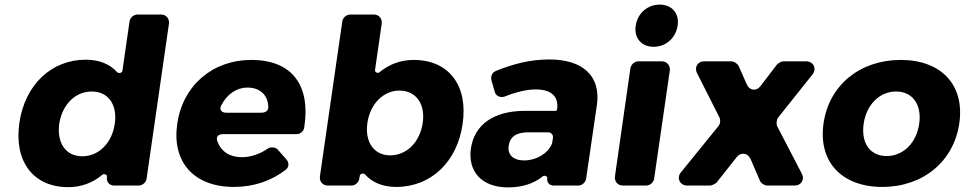

<svg xmlns="http://www.w3.org/2000/svg" viewBox="-20 -805 4185 833"><path d="M679 -742H576C560 -742 544 -728 542 -712L511 -497C509 -488 495 -485 488 -492C457 -527 410 -546 352 -546C203 -546 88 -437 64 -272C40 -105 124 7 276 7C333 7 383 -12 424 -47C432 -53 446 -47 444 -38V-36C441 -16 455 0 475 0H582C598 0 614 -14 616 -30L713 -702C716 -724 701 -742 679 -742ZM337 -127C265 -127 226 -185 237 -268C250 -351 306 -408 378 -408C450 -408 490 -351 478 -268C466 -185 409 -127 337 -127Z M1070 -545C903 -545 773 -435 749 -268C725 -104 819 6 995 6C1082 6 1158 -21 1219 -68C1235 -80 1235 -99 1222 -114L1184 -157C1175 -167 1154 -168 1143 -161C1107 -136 1067 -123 1029 -123C976 -123 939 -148 923 -192C916 -212 927 -223 948 -223H1267C1283 -223 1298 -236 1300 -252C1328 -432 1250 -545 1070 -545ZM940 -348C964 -395 1005 -425 1054 -425C1107 -425 1141 -394 1144 -344C1145 -324 1133 -316 1112 -316H961C940 -316 930 -330 940 -348Z M1775 -545C1718 -545 1668 -526 1627 -492C1620 -485 1606 -491 1607 -501L1636 -702C1639 -724 1624 -742 1602 -742H1499C1483 -742 1467 -728 1465 -712L1368 -40C1365 -18 1380 0 1402 0H1505C1521 0 1537 -14 1539 -30L1541 -43C1543 -52 1557 -55 1564 -48C1595 -13 1641 6 1699 6C1850 6 1964 -103 1987 -267C2012 -434 1927 -545 1775 -545ZM1673 -131C1603 -131 1562 -188 1574 -272C1586 -354 1643 -412 1713 -412C1785 -412 1826 -354 1814 -272C1802 -189 1745 -131 1673 -131Z M2363 -547C2282 -547 2210 -529 2131 -497C2115 -491 2108 -473 2112 -457L2127 -405C2132 -388 2152 -380 2169 -386C2219 -406 2267 -417 2304 -417C2374 -417 2404 -385 2397 -332L2396 -328C2396 -326 2394 -324 2392 -324H2254C2120 -323 2038 -263 2023 -161C2009 -62 2069 8 2184 8C2244 8 2296 -8 2335 -40C2342 -46 2356 -40 2355 -31H2354C2352 -14 2364 0 2381 0H2489C2505 0 2521 -14 2523 -30L2570 -352C2586 -474 2511 -547 2363 -547ZM2254 -109C2206 -109 2181 -134 2187 -173C2193 -213 2221 -231 2273 -231H2358C2371 -231 2381 -220 2379 -207L2376 -187C2376 -186 2374 -180 2374 -180C2356 -138 2306 -109 2254 -109Z M2842 -785C2789 -785 2746 -747 2738 -694C2730 -640 2763 -602 2816 -602C2869 -602 2912 -640 2920 -694C2928 -747 2895 -785 2842 -785ZM2818 -30 2886 -499C2889 -521 2873 -539 2851 -539H2750C2733 -539 2718 -525 2715 -509L2648 -40C2645 -18 2660 0 2682 0H2784C2800 0 2816 -14 2818 -30Z M3220 -439 3185 -518C3180 -529 3164 -539 3153 -539H3035C3007 -539 2991 -513 3004 -488L3101 -296C3107 -286 3105 -267 3097 -258L2934 -57C2914 -33 2930 0 2961 0H3061C3068 0 3084 -8 3089 -13L3176 -123C3194 -146 3224 -142 3236 -116L3277 -21C3281 -10 3297 0 3309 0H3428C3456 0 3472 -26 3459 -51L3352 -257C3347 -267 3349 -286 3356 -295L3505 -482C3525 -507 3509 -539 3478 -539H3379C3371 -539 3356 -531 3351 -525L3279 -431C3262 -408 3231 -412 3220 -439Z M3888 -545C3711 -545 3577 -436 3553 -270C3529 -104 3631 6 3808 6C3984 6 4118 -104 4142 -270C4166 -436 4064 -545 3888 -545ZM3868 -408C3939 -408 3980 -351 3968 -268C3956 -184 3898 -128 3827 -128C3755 -128 3715 -184 3727 -268C3739 -351 3796 -408 3868 -408Z"/></svg>

Font: Trueno
Style: RoundBdIt
Weight: 700
Designer: Julieta Ulanovsky, Jasper
Foundry: Julieta Ulanovsky, Cannot Into Space Fonts
Version: Version 3.001